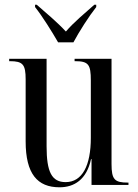

<svg xmlns="http://www.w3.org/2000/svg" viewBox="-20 -786 588 816"><path d="M227 -606H292C316 -651 358 -717 389 -756V-766H381C343 -732 293 -691 260 -652C225 -690 174 -733 136 -766H129V-756C160 -717 201 -651 227 -606ZM233 10C295 10 348 -22 367 -110H369V0H526V-10H523C467 -10 454 -23 454 -89V-536H297V-526H299C356 -526 366 -512 366 -444V-200C366 -83 330 -12 259 -12C200 -12 178 -55 178 -164V-536H19V-526H22C77 -526 89 -512 89 -449V-185C89 -47 139 10 233 10Z"/></svg>

Font: Noto Serif Display Condensed
Style: Regular
Weight: 400
Width: 3
Designer: Monotype Design Team
Foundry: Monotype Imaging Inc.
Version: Version 2.009